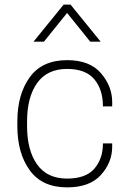

<svg xmlns="http://www.w3.org/2000/svg" viewBox="-20 -800 560 830"><path d="M97 -255Q97 -150 140.5 -89Q184 -28 270 -28Q351 -28 388 -71Q425 -114 425 -180H465V-166Q465 -98 416.5 -44Q368 10 270 10Q162 10 108.5 -64Q55 -138 55 -255V-275Q55 -392 108.5 -466Q162 -540 270 -540Q368 -540 416.5 -483.5Q465 -427 465 -359V-340H425Q425 -413 387.5 -457.5Q350 -502 270 -502Q184 -502 140.5 -441Q97 -380 97 -275ZM170 -620H125L255 -780H285L415 -620H370L270 -744Z"/></svg>

Font: Cooper Hewitt
Style: Light
Weight: 703
Designer: Village Type and Design LLC
Foundry: Cooper Hewitt Smithsonian Design Museum
Version: 1.000